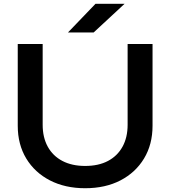

<svg xmlns="http://www.w3.org/2000/svg" viewBox="-20 -983 902 1017"><path d="M206 -322Q206 -255 233 -206Q260 -157 310.5 -130.5Q361 -104 431 -104Q502 -104 552 -130.5Q602 -157 629 -206Q656 -255 656 -322V-750H788V-317Q788 -218 743 -143.5Q698 -69 618 -27.5Q538 14 431 14Q325 14 244.5 -27.5Q164 -69 119 -143.5Q74 -218 74 -317V-750H206ZM486 -963H640L476 -811H340Z"/></svg>

Font: Bounded
Style: Regular
Weight: 400
Designer: Vlad Churkin
Version: Version 1.0